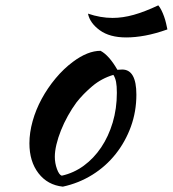

<svg xmlns="http://www.w3.org/2000/svg" viewBox="-20 -663 646 718"><path d="M215 35Q158 29 124 -15Q90 -59 90 -127Q90 -167 102 -210Q114 -253 136 -293.5Q158 -334 188 -370Q218 -406 253 -432Q308 -473 356 -473Q388 -456 419 -402Q424 -402 428 -402.5Q432 -403 437 -403Q490 -403 490 -309Q490 -246 469.5 -189.5Q449 -133 412.5 -87Q376 -41 325.5 -9.5Q275 22 215 35ZM266 -280Q249 -257 234 -230Q219 -203 208 -175.5Q197 -148 191 -122.5Q185 -97 185 -77Q185 -53 193 -31Q201 -9 211 -6Q256 -16 293.5 -43.5Q331 -71 358.5 -112Q386 -153 401.5 -205Q417 -257 417 -316Q417 -342 414 -357Q411 -372 404 -383Q360 -370 325.5 -341Q291 -312 266 -280ZM309 -612Q356 -596 401 -596Q439 -596 480 -607.5Q521 -619 572 -643Q578 -636 583.5 -625Q589 -614 593.5 -601.5Q598 -589 601 -576Q604 -563 606 -553Q561 -537 523 -530Q485 -523 452 -523Q390 -523 353 -550Q316 -577 309 -612Z"/></svg>

Font: Sweet Mavka Script
Style: Regular
Weight: 500
Designer: Pablo Impallari/Anastassiya Vishnevskaya
Foundry: Pablo Impallari/ Anastassiya Vishnevskaya
Version: Version 2.0/www.impallari.com/   behance.net/sweetcherry